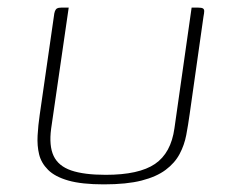

<svg xmlns="http://www.w3.org/2000/svg" viewBox="-20 -480 607 503"><path d="M477 -182Q473 -153 468 -126.5Q463 -100 450.5 -76.5Q438 -53 414 -35Q390 -17 351 -7Q312 3 252 3Q194 3 159 -7Q124 -17 106 -35Q88 -53 82.5 -75.5Q77 -98 78.5 -125Q80 -152 84 -179L121 -436Q122 -446 124 -451Q126 -456 129.5 -458Q133 -460 140 -460H160L114 -143Q108 -98 120.5 -71.5Q133 -45 166.5 -33.5Q200 -22 257 -22Q344 -22 386 -50.5Q428 -79 437 -144L482 -460H500Q508 -460 511.5 -458Q515 -456 515 -451Q515 -446 513 -436Z"/></svg>

Font: Genos Thin ExtraLight
Style: Italic
Weight: 250
Italic angle: -8°
Version: Version 1.010